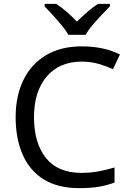

<svg xmlns="http://www.w3.org/2000/svg" viewBox="-20 -964 672 994"><path d="M403 -645Q288 -645 222 -568Q156 -491 156 -357Q156 -224 217.5 -146.5Q279 -69 402 -69Q449 -69 491 -77Q533 -85 573 -97V-19Q533 -4 490.5 3Q448 10 389 10Q280 10 207 -35Q134 -80 97.5 -163Q61 -246 61 -358Q61 -466 100.5 -548.5Q140 -631 217 -677.5Q294 -724 404 -724Q517 -724 601 -682L565 -606Q532 -621 491.5 -633Q451 -645 403 -645ZM334 -784Q321 -807 299 -833.5Q277 -860 253 -886Q229 -912 211 -931V-944H271Q297 -927 325 -903Q353 -879 378 -852Q405 -879 433 -903Q461 -927 487 -944H549V-931Q530 -912 505.5 -886Q481 -860 458.5 -833.5Q436 -807 424 -784Z"/></svg>

Font: Noto Sans Old South Arabian
Style: Regular
Weight: 400
Designer: Monotype Design Team
Foundry: Monotype Imaging Inc.
Version: Version 2.001; ttfautohint (v1.8.4.7-5d5b)